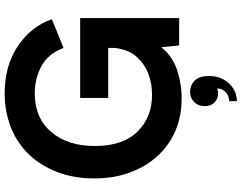

<svg xmlns="http://www.w3.org/2000/svg" viewBox="-126 -661 1034 822"><g transform="rotate(-90 391.0 -250.0)"><path d="M382.8 -423.8Q382.8 -393.6 382.8 -303.7Q436.5 -303.7 596.7 -303.7Q596.7 -296.9 596.7 -274.4Q588.9 -212.9 556.6 -179.7Q524.4 -145.5 483.4 -130.9Q461.9 -123 438.5 -119.1Q416 -116.2 394.5 -116.2Q299.8 -116.2 238.3 -178.7Q176.8 -241.2 176.8 -361.3Q176.8 -477.5 237.3 -547.9Q296.9 -618.2 402.3 -618.2Q464.8 -618.2 518.6 -589.8Q572.3 -560.5 596.7 -495.1Q637.7 -511.7 719.7 -544.9Q688.5 -634.8 603.5 -691.4Q519.5 -747.1 401.4 -747.1Q342.8 -747.1 293 -732.4Q242.2 -718.8 201.2 -692.4Q124 -643.6 81.1 -557.6Q38.1 -472.7 38.1 -364.3Q38.1 -306.6 49.8 -255.9Q62.5 -205.1 85 -162.1Q127.9 -82 204.1 -35.2Q280.3 10.7 380.9 10.7Q444.3 10.7 504.9 -9.8Q565.4 -31.2 599.6 -77.1Q602.5 -51.8 607.4 0Q636.7 0 724.6 0Q724.6 -106.4 724.6 -423.8Q639.6 -423.8 382.8 -423.8ZM410.2 46.9Q381.8 46.9 365.2 64.5Q347.7 81.1 347.7 109.4Q347.7 135.7 363.3 151.4Q379.9 167 402.3 167Q408.2 167 413.1 166Q418.9 164.1 422.9 162.1Q424.8 180.7 409.2 197.3Q394.5 213.9 369.1 213.9Q369.1 224.6 369.1 247.1Q413.1 247.1 445.3 212.9Q476.6 178.7 476.6 127.9Q476.6 85 456.1 65.4Q435.5 46.9 410.2 46.9Z"/></g></svg>

Font: BM-Biotif
Style: Bold
Weight: 400
Designer: Deni Anggara
Version: Version 1.000;PS 001.000;hotconv 1.0.88;makeotf.lib2.5.64776